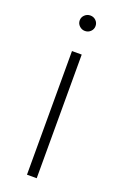

<svg xmlns="http://www.w3.org/2000/svg" viewBox="-140 -753 507 796"><g transform="rotate(20 113.5 -355.0)"><path d="M92 0V-545.5H134.9V0ZM113.6 -642Q99.4 -642 89 -652Q78.5 -661.9 78.5 -676.1Q78.5 -690.3 89 -700.3Q99.4 -710.2 113.6 -710.2Q128.2 -710.2 138.3 -700.3Q148.4 -690.3 148.4 -676.1Q148.4 -661.9 138.3 -652Q128.2 -642 113.6 -642Z"/></g></svg>

Font: Inter Extra Light BETA
Style: Regular
Weight: 200
Designer: Rasmus Andersson
Foundry: rsms
Version: Version 3.011;git-f93a4a705